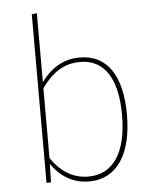

<svg xmlns="http://www.w3.org/2000/svg" viewBox="-56 -842 720 899"><g transform="rotate(-5 304.5 -392.0)"><path d="M333 -571C251 -571 193 -529 151 -471V-795L127 -792V0H148L150 -87C187 -33 245 11 326 11C460 11 530 -103 530 -285C530 -469 461 -571 333 -571ZM325 -12C248 -12 192 -54 151 -114V-443C199 -507 249 -550 333 -550C446 -550 507 -458 507 -285C507 -111 443 -12 325 -12Z"/></g></svg>

Font: Glow Sans SC Normal Thin
Style: Regular
Weight: 100
Designer: Ryoko NISHIZUKA (kana, bopomofo & ideographs); Paul D. Hunt (Latin, Greek & Cyrillic); Sandoll Communications, Soo-young
Version: Version 0.93